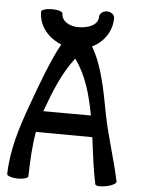

<svg xmlns="http://www.w3.org/2000/svg" viewBox="-65 -1045 825 1118"><g transform="rotate(5 348.0 -486.0)"><path d="M142 1C144 -86 148 -174 163 -260L493 -258C505 -167 515 -76 534 13C536 24 565 26 599 19C633 12 658 -2 656 -13C628 -146 583 -275 558 -408C534 -536 507 -683 445 -784C512 -816 559 -882 559 -960C559 -979 539 -995 515 -995C491 -995 471 -979 471 -960C471 -910 412 -889 355 -889C305 -889 257 -915 257 -960C257 -971 230 -980 195 -980C160 -980 132 -971 132 -960C132 -877 189 -810 266 -780C213 -687 156 -531 114 -415C65 -281 21 -144 18 -1C17 9 45 19 80 20C114 20 142 12 142 1ZM196 -385C237 -497 280 -610 354 -705C421 -614 451 -503 472 -392C473 -389 473 -386 474 -383L196 -384Z"/></g></svg>

Font: Nupuram
Style: Bold
Weight: 700
Designer: Santhosh Thottingal (santhosh.thottingal@gmail.com)
Foundry: SMC
Version: Version 1.000